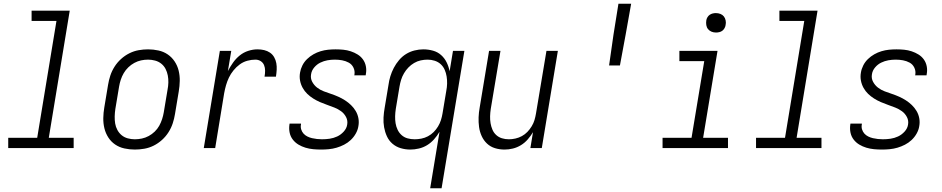

<svg xmlns="http://www.w3.org/2000/svg" viewBox="-20 -792 5040 1027"><path d="M374 0H24V-55H179L282 -680H149V-735H353L241 -55H374Z M701 8Q673 8 645.5 2Q618 -4 596 -19Q574 -34 559.5 -56.5Q545 -79 538.5 -105.5Q532 -132 532.5 -160.5Q533 -189 538 -218L558 -338Q562 -363 570 -387.5Q578 -412 592.5 -435Q607 -458 627.5 -476.5Q648 -495 672 -507Q696 -519 721.5 -523.5Q747 -528 772 -528Q800 -528 827.5 -522Q855 -516 877 -501Q899 -486 914 -463.5Q929 -441 935.5 -414.5Q942 -388 941.5 -359.5Q941 -331 936 -302L916 -182Q912 -157 904 -132.5Q896 -108 881.5 -85Q867 -62 846.5 -43.5Q826 -25 802 -13Q778 -1 752 3.5Q726 8 701 8ZM701 -47Q720 -47 739 -51Q758 -55 775.5 -64.5Q793 -74 807.5 -88Q822 -102 831.5 -119Q841 -136 847 -154.5Q853 -173 856 -191L876 -311Q880 -331 880.5 -350.5Q881 -370 877.5 -388.5Q874 -407 865.5 -423.5Q857 -440 842.5 -451.5Q828 -463 809.5 -468Q791 -473 772 -473Q753 -473 734.5 -469Q716 -465 698.5 -455.5Q681 -446 666.5 -432Q652 -418 642 -401Q632 -384 626 -365.5Q620 -347 617 -329L597 -209Q594 -189 593.5 -169.5Q593 -150 596 -131.5Q599 -113 608 -96.5Q617 -80 631 -68.5Q645 -57 663.5 -52Q682 -47 701 -47Z M1070 0 1156 -520H1217L1199 -412Q1211 -435 1226.5 -457Q1242 -479 1262.5 -495.5Q1283 -512 1308 -520Q1333 -528 1357 -528Q1376 -528 1393 -524Q1410 -520 1424 -510.5Q1438 -501 1446.5 -486Q1455 -471 1458 -454Q1461 -437 1460 -419Q1459 -401 1456 -382H1395Q1398 -398 1398 -414Q1398 -430 1392.5 -443.5Q1387 -457 1374.5 -465Q1362 -473 1346 -473Q1325 -473 1303 -467Q1281 -461 1262.5 -447.5Q1244 -434 1229 -415.5Q1214 -397 1204.5 -377Q1195 -357 1189 -336Q1183 -315 1179 -293L1131 0Z M1698 8Q1676 8 1655 6Q1634 4 1614 -2Q1594 -8 1576.5 -18.5Q1559 -29 1546.5 -45Q1534 -61 1529.5 -81.5Q1525 -102 1528 -124L1529 -131H1590V-127Q1587 -113 1591 -100Q1595 -87 1603.5 -77.5Q1612 -68 1624 -62Q1636 -56 1649 -53Q1662 -50 1675.5 -48.5Q1689 -47 1702 -47Q1723 -47 1743.5 -50Q1764 -53 1783.5 -62Q1803 -71 1818.5 -88Q1834 -105 1837 -125Q1841 -147 1831 -166Q1821 -185 1804.5 -197Q1788 -209 1769 -216.5Q1750 -224 1730 -231Q1710 -238 1691.5 -246Q1673 -254 1655.5 -265Q1638 -276 1623.5 -290Q1609 -304 1599 -322Q1589 -340 1585 -361Q1581 -382 1585 -404Q1588 -423 1597.5 -442Q1607 -461 1622.5 -476Q1638 -491 1656.5 -501.5Q1675 -512 1695 -518Q1715 -524 1735 -526Q1755 -528 1775 -528Q1796 -528 1816.5 -526Q1837 -524 1856.5 -517.5Q1876 -511 1893 -500.5Q1910 -490 1921.5 -474Q1933 -458 1937 -437.5Q1941 -417 1937 -396L1936 -389H1875L1876 -393Q1879 -413 1870.5 -430.5Q1862 -448 1845.5 -457Q1829 -466 1810 -469.5Q1791 -473 1771 -473Q1751 -473 1731.5 -469.5Q1712 -466 1693.5 -457Q1675 -448 1661 -431.5Q1647 -415 1644 -395Q1640 -373 1650 -354.5Q1660 -336 1676 -323.5Q1692 -311 1712 -303.5Q1732 -296 1751.5 -289.5Q1771 -283 1790 -274.5Q1809 -266 1826 -255Q1843 -244 1857.5 -230Q1872 -216 1882.5 -198.5Q1893 -181 1897 -160Q1901 -139 1897 -117Q1894 -97 1883 -77.5Q1872 -58 1856 -43Q1840 -28 1820.5 -18Q1801 -8 1780.5 -2Q1760 4 1739 6Q1718 8 1698 8Z M2281 215 2331 -87Q2318 -65 2301.5 -46.5Q2285 -28 2264.5 -15.5Q2244 -3 2220.5 2.5Q2197 8 2175 8Q2148 8 2123 0.5Q2098 -7 2079 -23.5Q2060 -40 2049.5 -63Q2039 -86 2034.5 -111.5Q2030 -137 2031.5 -164Q2033 -191 2038 -218L2058 -338Q2061 -361 2068 -384Q2075 -407 2086.5 -429Q2098 -451 2114.5 -470.5Q2131 -490 2152 -503Q2173 -516 2197 -522Q2221 -528 2244 -528Q2271 -528 2296 -521Q2321 -514 2339.5 -497.5Q2358 -481 2369 -458.5Q2380 -436 2385 -411L2403 -520H2464L2342 215ZM2198 -47Q2215 -47 2233.5 -50.5Q2252 -54 2269 -63Q2286 -72 2299.5 -85.5Q2313 -99 2323 -115.5Q2333 -132 2338.5 -149.5Q2344 -167 2347 -185L2367 -305Q2371 -325 2371.5 -344.5Q2372 -364 2369 -383Q2366 -402 2358.5 -419Q2351 -436 2337.5 -448.5Q2324 -461 2305.5 -467Q2287 -473 2267 -473Q2249 -473 2230.5 -469Q2212 -465 2195 -455Q2178 -445 2164.5 -431Q2151 -417 2141 -400Q2131 -383 2125.5 -365Q2120 -347 2117 -329L2097 -209Q2094 -189 2093.5 -170Q2093 -151 2096 -132.5Q2099 -114 2107 -97.5Q2115 -81 2128.5 -69Q2142 -57 2160 -52Q2178 -47 2198 -47Z M2679 8Q2652 8 2627.5 0.5Q2603 -7 2585 -24Q2567 -41 2556.5 -64Q2546 -87 2542.5 -112.5Q2539 -138 2540 -164.5Q2541 -191 2546 -218L2596 -520H2657L2605 -209Q2602 -189 2601.5 -170Q2601 -151 2604 -133Q2607 -115 2614 -98.5Q2621 -82 2634 -70Q2647 -58 2664.5 -52.5Q2682 -47 2702 -47Q2719 -47 2737 -51Q2755 -55 2771.5 -64Q2788 -73 2801 -86.5Q2814 -100 2824 -116.5Q2834 -133 2839 -150Q2844 -167 2847 -185L2903 -520H2964L2878 0H2817L2831 -85Q2819 -65 2803 -46.5Q2787 -28 2766.5 -15.5Q2746 -3 2723.5 2.5Q2701 8 2679 8Z M3238 -442Q3249 -524 3261.5 -606.5Q3274 -689 3288 -772H3356Q3342 -689 3326.5 -606.5Q3311 -524 3296 -442Z M3874 0H3524V-55H3679L3747 -465H3614V-520H3818L3741 -55H3874ZM3810 -618Q3797 -618 3786 -622.5Q3775 -627 3767.5 -636Q3760 -645 3758 -657.5Q3756 -670 3758 -683Q3759 -691 3764 -699.5Q3769 -708 3776.5 -713Q3784 -718 3792.5 -720Q3801 -722 3809 -722Q3822 -722 3833.5 -717.5Q3845 -713 3852 -704Q3859 -695 3861.5 -682.5Q3864 -670 3861 -657Q3860 -649 3855 -640.5Q3850 -632 3843 -627Q3836 -622 3827 -620Q3818 -618 3810 -618Z M4374 0H4024V-55H4179L4282 -680H4149V-735H4353L4241 -55H4374Z M4698 8Q4676 8 4655 6Q4634 4 4614 -2Q4594 -8 4576.5 -18.5Q4559 -29 4546.5 -45Q4534 -61 4529.5 -81.5Q4525 -102 4528 -124L4529 -131H4590V-127Q4587 -113 4591 -100Q4595 -87 4603.5 -77.5Q4612 -68 4624 -62Q4636 -56 4649 -53Q4662 -50 4675.5 -48.5Q4689 -47 4702 -47Q4723 -47 4743.5 -50Q4764 -53 4783.5 -62Q4803 -71 4818.5 -88Q4834 -105 4837 -125Q4841 -147 4831 -166Q4821 -185 4804.5 -197Q4788 -209 4769 -216.5Q4750 -224 4730 -231Q4710 -238 4691.5 -246Q4673 -254 4655.5 -265Q4638 -276 4623.5 -290Q4609 -304 4599 -322Q4589 -340 4585 -361Q4581 -382 4585 -404Q4588 -423 4597.5 -442Q4607 -461 4622.5 -476Q4638 -491 4656.5 -501.5Q4675 -512 4695 -518Q4715 -524 4735 -526Q4755 -528 4775 -528Q4796 -528 4816.5 -526Q4837 -524 4856.5 -517.5Q4876 -511 4893 -500.5Q4910 -490 4921.5 -474Q4933 -458 4937 -437.5Q4941 -417 4937 -396L4936 -389H4875L4876 -393Q4879 -413 4870.5 -430.5Q4862 -448 4845.5 -457Q4829 -466 4810 -469.5Q4791 -473 4771 -473Q4751 -473 4731.5 -469.5Q4712 -466 4693.5 -457Q4675 -448 4661 -431.5Q4647 -415 4644 -395Q4640 -373 4650 -354.5Q4660 -336 4676 -323.5Q4692 -311 4712 -303.5Q4732 -296 4751.5 -289.5Q4771 -283 4790 -274.5Q4809 -266 4826 -255Q4843 -244 4857.5 -230Q4872 -216 4882.5 -198.5Q4893 -181 4897 -160Q4901 -139 4897 -117Q4894 -97 4883 -77.5Q4872 -58 4856 -43Q4840 -28 4820.5 -18Q4801 -8 4780.5 -2Q4760 4 4739 6Q4718 8 4698 8Z"/></svg>

Font: Iosevka Term Curly Lt Obl
Style: Regular
Weight: 300
Italic angle: -9°
Designer: Belleve Invis
Foundry: Belleve Invis
Version: Version 32.3.0